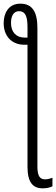

<svg xmlns="http://www.w3.org/2000/svg" viewBox="-30 -786 306 1047"><path d="M81 -766C15 -766 -10 -712 -10 -660C-10 -590 33 -542 103 -542H120V124C120 208 149 241 203 241C224 241 241 237 256 230V183C245 188 229 192 215 192C186 192 174 171 174 122V-633C174 -723 145 -766 81 -766ZM74 -725C107 -725 120 -699 120 -637V-581H104C61 -581 30 -608 30 -661C30 -697 43 -725 74 -725Z"/></svg>

Font: Noto Sans Display Condensed Light
Style: Regular
Weight: 300
Width: 3
Designer: Monotype Design Team
Foundry: Monotype Imaging Inc.
Version: Version 1.900